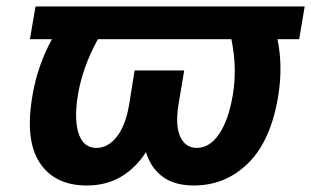

<svg xmlns="http://www.w3.org/2000/svg" viewBox="-20 -566 966 596"><path d="M925.8 -545.9 908.7 -444.3H841.3Q858.4 -361.8 844.2 -271.5Q821.8 -130.4 751.2 -60.3Q680.7 9.8 581.5 9.8Q522 9.8 485.1 -17.3Q448.2 -44.4 433.1 -93.8Q401.4 -44.4 355.5 -17.3Q309.6 9.8 249.5 9.8Q149.4 9.8 103 -61.3Q56.6 -132.3 81.1 -271.5Q96.2 -361.3 141.1 -444.3H72.8L90.3 -545.9ZM283.7 -444.3Q258.3 -397.5 243.4 -354.7Q228.5 -312 221.7 -270.5Q209.5 -194.3 224.4 -150.6Q239.3 -106.9 279.3 -106.9Q315.4 -106.9 342.8 -141.8Q370.1 -176.8 380.9 -241.7L397.9 -347.2H551.8L534.2 -241.7Q523.4 -176.3 539.6 -141.6Q555.7 -106.9 590.8 -106.9Q631.3 -106.9 660.6 -150.6Q689.9 -194.3 702.6 -271Q709.5 -312 708.7 -354.5Q708 -397 698.2 -444.3Z"/></svg>

Font: Inter
Style: Bold Italic
Weight: 700
Italic angle: -9.39999°
Designer: Rasmus Andersson
Foundry: rsms
Version: Version 4.001;git-9221beed3